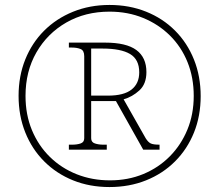

<svg xmlns="http://www.w3.org/2000/svg" viewBox="-20 -745 885 775"><path d="M422 10Q342 10 275 -17Q208 -44 158.5 -93.5Q109 -143 82 -210.5Q55 -278 55 -358Q55 -438 82 -505Q109 -572 158 -621Q207 -670 274.5 -697.5Q342 -725 422 -725Q502 -725 569.5 -698Q637 -671 686.5 -621.5Q736 -572 763 -504.5Q790 -437 790 -357Q790 -277 763 -210Q736 -143 686.5 -93.5Q637 -44 569.5 -17Q502 10 422 10ZM424 -17Q497 -17 558.5 -42.5Q620 -68 665.5 -114Q711 -160 736.5 -222Q762 -284 762 -358Q762 -432 737 -494Q712 -556 666 -601.5Q620 -647 558 -672.5Q496 -698 422 -698Q324 -698 247.5 -654Q171 -610 127 -533.5Q83 -457 83 -358Q83 -282 109 -219.5Q135 -157 181.5 -111.5Q228 -66 290 -41.5Q352 -17 424 -17ZM258 -141V-161H271Q291 -161 305.5 -166Q320 -171 320 -187V-518Q320 -541 305.5 -547Q291 -553 271 -553H258V-573H404Q490 -573 530.5 -543Q571 -513 571 -454Q571 -406 542.5 -380Q514 -354 479 -344L568 -187Q578 -171 588.5 -166Q599 -161 624 -161V-141H558L448 -337H348V-187Q348 -171 363 -166Q378 -161 397 -161H411V-141ZM416 -359Q480 -359 511 -383.5Q542 -408 542 -453Q542 -505 505 -527Q468 -549 394 -549H348V-359Z"/></svg>

Font: Noto Serif Thin
Style: Regular
Weight: 100
Designer: Monotype Design Team
Foundry: Monotype Imaging Inc.
Version: Version 2.015